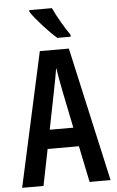

<svg xmlns="http://www.w3.org/2000/svg" viewBox="-62 -980 623 1021"><g transform="rotate(-5 250.0 -469.0)"><path d="M270 -778H341V-789C316 -824 275 -893 255 -938H134V-929C160 -888 232 -810 270 -778ZM14 0H128L167 -194H334L374 0H486L326 -716H171ZM227 -496C234 -530 244 -584 250 -620C255 -584 265 -533 272 -496L313 -295H187Z"/></g></svg>

Font: Noto Sans Mono ExtraCondensed SemiBold
Style: Regular
Weight: 600
Width: 2
Designer: Monotype Design Team
Foundry: Monotype Imaging Inc.
Version: Version 2.014